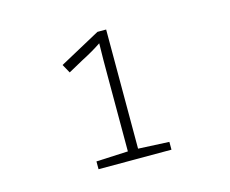

<svg xmlns="http://www.w3.org/2000/svg" viewBox="-70 -939 739 618"><g transform="rotate(-15 300.0 -630.0)"><path d="M188 -416H431V-442L328 -447V-844H299L163 -770L179 -741L228 -768C257 -783 274 -793 295 -807C294 -773 294 -732 294 -695V-447L188 -442Z"/></g></svg>

Font: Noto Sans Mono ExtraLight
Style: Regular
Weight: 200
Designer: Monotype Design Team
Foundry: Monotype Imaging Inc.
Version: Version 2.014